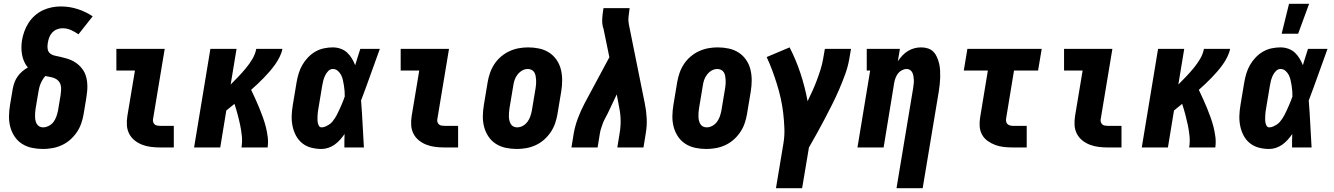

<svg xmlns="http://www.w3.org/2000/svg" viewBox="-20 -778 7040 1013"><path d="M207 8Q177 8 148.5 2Q120 -4 96.5 -19Q73 -34 57.5 -57Q42 -80 34.5 -107.5Q27 -135 27.5 -165Q28 -195 33 -225L47 -308Q50 -325 56 -342Q62 -359 72.5 -374Q83 -389 97 -401Q111 -413 127 -422Q115 -436 107.5 -453Q100 -470 96.5 -488.5Q93 -507 93 -526.5Q93 -546 96 -565Q100 -589 108.5 -612.5Q117 -636 130.5 -657Q144 -678 163.5 -695.5Q183 -713 205.5 -723.5Q228 -734 252 -739Q276 -744 300 -744Q347 -744 390 -730Q433 -716 469 -692L394 -597Q376 -610 354.5 -619.5Q333 -629 309 -629Q295 -629 280 -623Q265 -617 254.5 -605Q244 -593 239 -578.5Q234 -564 232 -550Q229 -534 231.5 -519Q234 -504 245 -495.5Q256 -487 271 -484Q286 -481 300.5 -477.5Q315 -474 329.5 -470Q344 -466 357 -460Q370 -454 381.5 -446Q393 -438 403 -427.5Q413 -417 420.5 -405Q428 -393 432.5 -379Q437 -365 439 -350.5Q441 -336 441 -320.5Q441 -305 439 -289.5Q437 -274 435 -259L421 -175Q417 -151 408.5 -126.5Q400 -102 385 -80Q370 -58 350 -40.5Q330 -23 306 -12Q282 -1 256.5 3.5Q231 8 207 8ZM207 -106Q222 -106 237.5 -114Q253 -122 262.5 -135Q272 -148 277.5 -163.5Q283 -179 286 -194L300 -278Q302 -291 302.5 -304.5Q303 -318 300 -330Q297 -342 288.5 -351Q280 -360 268.5 -365Q257 -370 244.5 -372Q232 -374 219 -377Q211 -368 204.5 -357Q198 -346 193.5 -335Q189 -324 186.5 -312.5Q184 -301 182 -289L168 -206Q166 -195 165.5 -184.5Q165 -174 165 -163.5Q165 -153 167 -143Q169 -133 174 -124.5Q179 -116 187.5 -111Q196 -106 207 -106Z M824 0Q800 0 776 -3Q752 -6 730 -14.5Q708 -23 690 -37.5Q672 -52 661.5 -72.5Q651 -93 649.5 -117Q648 -141 652 -166L692 -406H594V-520H849L787 -147Q786 -140 788.5 -133Q791 -126 796 -121.5Q801 -117 809 -115.5Q817 -114 824 -114H897V0Z M1004 0 1090 -520H1228L1197 -332Q1218 -353 1238.5 -374.5Q1259 -396 1278 -419Q1297 -442 1312 -467.5Q1327 -493 1332 -520H1470Q1466 -499 1455.5 -478Q1445 -457 1432 -438.5Q1419 -420 1403.5 -402Q1388 -384 1372 -367.5Q1356 -351 1339 -335Q1322 -319 1305 -304Q1316 -281 1327 -257Q1338 -233 1348 -208.5Q1358 -184 1367 -159Q1376 -134 1382.5 -108.5Q1389 -83 1392.5 -55.5Q1396 -28 1392 0H1254Q1259 -30 1256 -60Q1253 -90 1247 -118.5Q1241 -147 1233.5 -175Q1226 -203 1217 -230Q1206 -221 1195.5 -212.5Q1185 -204 1174 -195L1142 0Z M1676 8Q1648 8 1621.5 1Q1595 -6 1574.5 -22.5Q1554 -39 1541.5 -62.5Q1529 -86 1523.5 -113Q1518 -140 1519 -168Q1520 -196 1525 -225L1545 -345Q1549 -368 1556 -391Q1563 -414 1575 -435Q1587 -456 1604.5 -474.5Q1622 -493 1643.5 -505.5Q1665 -518 1689 -523Q1713 -528 1736 -528Q1757 -528 1777 -521Q1797 -514 1811.5 -500.5Q1826 -487 1836.5 -469.5Q1847 -452 1854 -434Q1860 -455 1867 -476.5Q1874 -498 1881 -520H1984Q1959 -452 1935 -384Q1911 -316 1885 -248Q1890 -187 1893 -124.5Q1896 -62 1900 0H1797Q1797 -18 1797 -35.5Q1797 -53 1798 -71Q1787 -55 1774 -40.5Q1761 -26 1745.5 -15Q1730 -4 1712 2Q1694 8 1676 8ZM1677 -106Q1687 -106 1697 -110.5Q1707 -115 1716.5 -121Q1726 -127 1733 -135.5Q1740 -144 1746 -153Q1752 -162 1757 -171.5Q1762 -181 1766.5 -191Q1771 -201 1775.5 -210.5Q1780 -220 1784 -230Q1788 -240 1792 -249.5Q1796 -259 1799 -269Q1799 -284 1798 -298.5Q1797 -313 1794.5 -327.5Q1792 -342 1789 -356Q1786 -370 1779.5 -382.5Q1773 -395 1762 -404.5Q1751 -414 1736 -414Q1722 -414 1711.5 -403Q1701 -392 1695 -379Q1689 -366 1685.5 -352.5Q1682 -339 1680 -326L1660 -206Q1658 -197 1657 -187.5Q1656 -178 1655.5 -168.5Q1655 -159 1655 -149.5Q1655 -140 1656.5 -131.5Q1658 -123 1662.5 -114.5Q1667 -106 1677 -106Z M2324 0Q2300 0 2276 -3Q2252 -6 2230 -14.5Q2208 -23 2190 -37.5Q2172 -52 2161.5 -72.5Q2151 -93 2149.5 -117Q2148 -141 2152 -166L2192 -406H2094V-520H2349L2287 -147Q2286 -140 2288.5 -133Q2291 -126 2296 -121.5Q2301 -117 2309 -115.5Q2317 -114 2324 -114H2397V0Z M2707 8Q2677 8 2648.5 2Q2620 -4 2596.5 -19Q2573 -34 2557.5 -57Q2542 -80 2534.5 -107.5Q2527 -135 2527.5 -165Q2528 -195 2533 -225L2553 -345Q2557 -369 2565.5 -393.5Q2574 -418 2588.5 -440Q2603 -462 2623.5 -479.5Q2644 -497 2668 -508Q2692 -519 2717 -523.5Q2742 -528 2766 -528Q2796 -528 2824.5 -522Q2853 -516 2876.5 -501Q2900 -486 2916 -463Q2932 -440 2939 -412.5Q2946 -385 2946 -355Q2946 -325 2941 -295L2921 -175Q2917 -151 2908.5 -126.5Q2900 -102 2885 -80Q2870 -58 2850 -40.5Q2830 -23 2806 -12Q2782 -1 2756.5 3.5Q2731 8 2707 8ZM2708 -106Q2724 -106 2738.5 -114Q2753 -122 2763 -135.5Q2773 -149 2778 -164Q2783 -179 2786 -194L2806 -314Q2808 -325 2808.5 -335.5Q2809 -346 2808.5 -356.5Q2808 -367 2806 -377.5Q2804 -388 2799 -396.5Q2794 -405 2784.5 -409.5Q2775 -414 2765 -414Q2749 -414 2735 -406Q2721 -398 2710.5 -384.5Q2700 -371 2695 -356Q2690 -341 2688 -326L2668 -206Q2666 -195 2665.5 -184.5Q2665 -174 2665 -163.5Q2665 -153 2667.5 -142.5Q2670 -132 2675 -123.5Q2680 -115 2689 -110.5Q2698 -106 2708 -106Z M2995 0 3007 -74Q3014 -114 3029 -154Q3044 -194 3064 -232L3195 -476L3164 -627Q3163 -629 3162.5 -631Q3162 -633 3161 -635V-636Q3156 -657 3157.5 -680.5Q3159 -704 3163 -728L3164 -735H3302L3301 -728Q3298 -708 3296 -688Q3294 -668 3298 -649L3382 -232Q3390 -194 3392 -154Q3394 -114 3387 -74L3375 0H3237L3249 -74Q3255 -108 3254.5 -142.5Q3254 -177 3247 -210L3234 -280L3187 -181Q3181 -168 3173.5 -155Q3166 -142 3161 -128.5Q3156 -115 3151.5 -101Q3147 -87 3145 -74L3133 0Z M3707 8Q3677 8 3648.5 2Q3620 -4 3596.5 -19Q3573 -34 3557.5 -57Q3542 -80 3534.5 -107.5Q3527 -135 3527.5 -165Q3528 -195 3533 -225L3553 -345Q3557 -369 3565.5 -393.5Q3574 -418 3588.5 -440Q3603 -462 3623.5 -479.5Q3644 -497 3668 -508Q3692 -519 3717 -523.5Q3742 -528 3766 -528Q3796 -528 3824.5 -522Q3853 -516 3876.5 -501Q3900 -486 3916 -463Q3932 -440 3939 -412.5Q3946 -385 3946 -355Q3946 -325 3941 -295L3921 -175Q3917 -151 3908.5 -126.5Q3900 -102 3885 -80Q3870 -58 3850 -40.5Q3830 -23 3806 -12Q3782 -1 3756.5 3.5Q3731 8 3707 8ZM3708 -106Q3724 -106 3738.5 -114Q3753 -122 3763 -135.5Q3773 -149 3778 -164Q3783 -179 3786 -194L3806 -314Q3808 -325 3808.5 -335.5Q3809 -346 3808.5 -356.5Q3808 -367 3806 -377.5Q3804 -388 3799 -396.5Q3794 -405 3784.5 -409.5Q3775 -414 3765 -414Q3749 -414 3735 -406Q3721 -398 3710.5 -384.5Q3700 -371 3695 -356Q3690 -341 3688 -326L3668 -206Q3666 -195 3665.5 -184.5Q3665 -174 3665 -163.5Q3665 -153 3667.5 -142.5Q3670 -132 3675 -123.5Q3680 -115 3689 -110.5Q3698 -106 3708 -106Z M4074 215 4113 -19Q4120 -60 4118.5 -100Q4117 -140 4112.5 -179.5Q4108 -219 4099.5 -257.5Q4091 -296 4079.5 -333Q4068 -370 4054.5 -406.5Q4041 -443 4025 -477L4146 -528Q4180 -462 4203.5 -390.5Q4227 -319 4241 -244Q4254 -271 4266.5 -298.5Q4279 -326 4289.5 -354Q4300 -382 4309 -410.5Q4318 -439 4323 -468L4332 -520H4470L4461 -468Q4454 -427 4439.5 -387Q4425 -347 4408 -307.5Q4391 -268 4371.5 -229Q4352 -190 4332 -152Q4312 -114 4291 -76Q4270 -38 4248 0L4212 215Z M4710 215 4798 -314Q4799 -324 4800.5 -334.5Q4802 -345 4801.5 -355.5Q4801 -366 4799.5 -375.5Q4798 -385 4794 -394Q4790 -403 4782 -408.5Q4774 -414 4764 -414Q4751 -414 4738.5 -407.5Q4726 -401 4718 -390.5Q4710 -380 4705 -367Q4700 -354 4698 -342L4642 0H4504L4571 -406H4553V-520H4728L4717 -455Q4728 -471 4741 -485Q4754 -499 4770.5 -509Q4787 -519 4804.5 -523.5Q4822 -528 4840 -528Q4859 -528 4876 -522.5Q4893 -517 4905 -504.5Q4917 -492 4924 -475.5Q4931 -459 4935 -442Q4939 -425 4940 -406.5Q4941 -388 4940.5 -369.5Q4940 -351 4938 -332.5Q4936 -314 4933 -295L4848 215Z M5324 0Q5300 0 5276.5 -2.5Q5253 -5 5231.5 -13Q5210 -21 5191.5 -34Q5173 -47 5162 -66.5Q5151 -86 5149 -109.5Q5147 -133 5151 -157L5192 -406H5065L5084 -520H5476L5457 -406H5330L5289 -157Q5287 -148 5288 -139.5Q5289 -131 5294 -125Q5299 -119 5307.5 -116.5Q5316 -114 5324 -114H5397V0Z M5824 0Q5800 0 5776 -3Q5752 -6 5730 -14.5Q5708 -23 5690 -37.5Q5672 -52 5661.5 -72.5Q5651 -93 5649.5 -117Q5648 -141 5652 -166L5692 -406H5594V-520H5849L5787 -147Q5786 -140 5788.5 -133Q5791 -126 5796 -121.5Q5801 -117 5809 -115.5Q5817 -114 5824 -114H5897V0Z M6004 0 6090 -520H6228L6197 -332Q6218 -353 6238.5 -374.5Q6259 -396 6278 -419Q6297 -442 6312 -467.5Q6327 -493 6332 -520H6470Q6466 -499 6455.5 -478Q6445 -457 6432 -438.5Q6419 -420 6403.5 -402Q6388 -384 6372 -367.5Q6356 -351 6339 -335Q6322 -319 6305 -304Q6316 -281 6327 -257Q6338 -233 6348 -208.5Q6358 -184 6367 -159Q6376 -134 6382.5 -108.5Q6389 -83 6392.5 -55.5Q6396 -28 6392 0H6254Q6259 -30 6256 -60Q6253 -90 6247 -118.5Q6241 -147 6233.5 -175Q6226 -203 6217 -230Q6206 -221 6195.5 -212.5Q6185 -204 6174 -195L6142 0Z M6676 8Q6648 8 6621.5 1Q6595 -6 6574.5 -22.5Q6554 -39 6541.5 -62.5Q6529 -86 6523.5 -113Q6518 -140 6519 -168Q6520 -196 6525 -225L6545 -345Q6549 -368 6556 -391Q6563 -414 6575 -435Q6587 -456 6604.5 -474.5Q6622 -493 6643.5 -505.5Q6665 -518 6689 -523Q6713 -528 6736 -528Q6757 -528 6777 -521Q6797 -514 6811.5 -500.5Q6826 -487 6836.5 -469.5Q6847 -452 6854 -434Q6860 -455 6867 -476.5Q6874 -498 6881 -520H6984Q6959 -452 6935 -384Q6911 -316 6885 -248Q6890 -187 6893 -124.5Q6896 -62 6900 0H6797Q6797 -18 6797 -35.5Q6797 -53 6798 -71Q6787 -55 6774 -40.5Q6761 -26 6745.5 -15Q6730 -4 6712 2Q6694 8 6676 8ZM6677 -106Q6687 -106 6697 -110.5Q6707 -115 6716.5 -121Q6726 -127 6733 -135.5Q6740 -144 6746 -153Q6752 -162 6757 -171.5Q6762 -181 6766.5 -191Q6771 -201 6775.5 -210.5Q6780 -220 6784 -230Q6788 -240 6792 -249.5Q6796 -259 6799 -269Q6799 -284 6798 -298.5Q6797 -313 6794.5 -327.5Q6792 -342 6789 -356Q6786 -370 6779.5 -382.5Q6773 -395 6762 -404.5Q6751 -414 6736 -414Q6722 -414 6711.5 -403Q6701 -392 6695 -379Q6689 -366 6685.5 -352.5Q6682 -339 6680 -326L6660 -206Q6658 -197 6657 -187.5Q6656 -178 6655.5 -168.5Q6655 -159 6655 -149.5Q6655 -140 6656.5 -131.5Q6658 -123 6662.5 -114.5Q6667 -106 6677 -106ZM6742 -600 6781 -758H6887L6829 -600Z"/></svg>

Font: Iosevka Curly Slab Heavy
Style: Italic
Weight: 900
Italic angle: -9°
Monospace: yes
Designer: Belleve Invis
Foundry: Belleve Invis
Version: Version 22.1.2; ttfautohint (v1.8.4)